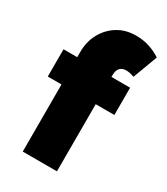

<svg xmlns="http://www.w3.org/2000/svg" viewBox="-185 -826 790 909"><g transform="rotate(30 210.0 -372.0)"><path d="M93 0V-367H18V-516H93V-545Q93 -600 117 -645Q141 -690 184 -717Q227 -744 284 -744Q324 -744 357.5 -733Q391 -722 420 -703L370 -569Q343 -578 327 -578Q280 -578 280 -525V-516H382V-367H280V0Z"/></g></svg>

Font: Lexend Deca ExtraBold
Style: Regular
Weight: 800
Designer: Bonnie Shaver-Troup, Thomas Jockin
Foundry: Lexend
Version: Version 1.008; ttfautohint (v1.8.4.7-5d5b)